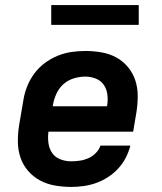

<svg xmlns="http://www.w3.org/2000/svg" viewBox="-20 -729 640 757"><path d="M261 8Q228 8 196.5 2.5Q165 -3 138 -17.5Q111 -32 91 -55Q71 -78 61 -107Q51 -136 50.5 -168Q50 -200 55 -233L72 -333Q76 -360 86.5 -387Q97 -414 114.5 -438Q132 -462 156 -480Q180 -498 207 -509Q234 -520 261.5 -524Q289 -528 317 -528Q349 -528 380.5 -522.5Q412 -517 438.5 -502.5Q465 -488 484.5 -464.5Q504 -441 513.5 -412Q523 -383 523 -351Q523 -319 518 -287L505 -210H171Q168 -187 171 -165Q174 -143 185.5 -126Q197 -109 217.5 -101Q238 -93 261 -93Q277 -93 294.5 -95.5Q312 -98 328 -105Q344 -112 357.5 -125.5Q371 -139 376 -155H494Q488 -131 476 -107.5Q464 -84 446 -64.5Q428 -45 405.5 -30.5Q383 -16 359 -7.5Q335 1 310 4.5Q285 8 261 8ZM188 -310H402Q406 -333 403.5 -355Q401 -377 389.5 -394Q378 -411 358 -419Q338 -427 316 -427Q294 -427 271 -420Q248 -413 230.5 -397.5Q213 -382 203 -360.5Q193 -339 189 -317ZM182 -631V-709H527V-631Z"/></svg>

Font: Iosevka SS04 Extended Oblique
Style: Bold
Weight: 700
Width: 7
Italic angle: -9°
Monospace: yes
Designer: Belleve Invis
Foundry: Belleve Invis
Version: Version 19.0.0; ttfautohint (v1.8.4)